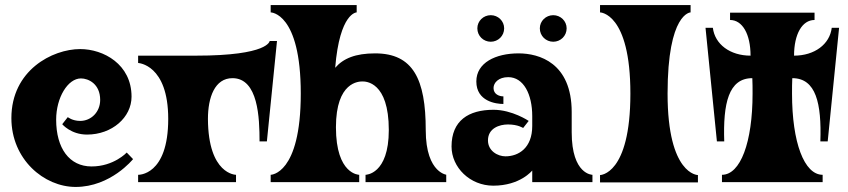

<svg xmlns="http://www.w3.org/2000/svg" viewBox="-20 -720 3352 759"><path d="M25 -253C25 -90 154 19 279 19C418 19 506 -91 506 -91L481 -117C481 -117 430 -62 342 -62C254 -62 202 -134 202 -247C202 -334 248 -410 300 -410C330 -410 376 -388 376 -325C376 -277 340 -242 297 -242C266 -242 248 -257 248 -257L226 -229C226 -229 260 -188 324 -188C423 -188 500 -256 500 -338C500 -466 389 -526 297 -526C187 -526 25 -442 25 -253Z M1046 -558C1046 -558 1043 -500 755 -500H526V-471C526 -471 645 -466 645 -250C645 -24 526 -29 526 -29V0H913V-29C913 -29 803 -29 802 -250C802 -335 829 -411 899 -411C1001 -411 1006 -253 1006 -161H1035L1075 -558Z M1663 -206C1663 -407 1613 -509 1463 -509C1385 -509 1337 -489 1305 -452C1323 -671 1390 -671 1390 -671V-700H1050V-671C1050 -671 1169 -671 1169 -350C1169 -29 1050 -29 1050 -29V0H1400V-29C1400 -29 1308 -29 1308 -217C1308 -398 1400 -398 1413 -398C1425 -398 1517 -398 1517 -206C1517 -29 1425 -29 1425 -29V0H1744V-29C1754 -29 1663 -29 1663 -206Z M1973 -608C1973 -637 1949 -660 1920 -660C1891 -660 1867 -637 1867 -608C1867 -578 1891 -555 1920 -555C1949 -555 1973 -578 1973 -608ZM2220 -608C2220 -637 2196 -660 2167 -660C2138 -660 2114 -637 2114 -608C2114 -578 2138 -555 2167 -555C2196 -555 2220 -578 2220 -608ZM2240 -197V-277C2240 -472 2111 -509 2030 -509C1939 -509 1863 -472 1863 -398C1863 -319 1941 -309 1970 -309V-339C1954 -339 1931 -347 1931 -372C1931 -393 1951 -415 1989 -415C2050 -415 2084 -347 2084 -261V-222C2084 -135 2030 -102 1978 -102C1948 -102 1909 -123 1909 -165C1909 -213 1954 -228 1988 -228C2028 -228 2048 -214 2048 -214L2070 -242C2070 -242 2005 -286 1931 -286C1832 -286 1765 -243 1765 -141C1765 -58 1838 14 1930 14C2037 14 2084 -46 2084 -46V0H2322V-29C2322 -29 2240 -29 2240 -197Z M2619 -350C2619 -670 2710 -671 2710 -671V-700H2352V-671C2352 -671 2472 -670 2472 -350C2472 -28 2352 -28 2352 -28V1H2739V-28C2739 -28 2619 -28 2619 -350Z M2814 -161H2843C2838 -311 2860 -411 2954 -411C2955 -392 2955 -372 2955 -350C2955 -157 2907 -29 2834 -29V0H3232V-29C3159 -29 3111 -157 3111 -350C3111 -372 3111 -392 3112 -411C3206 -411 3228 -311 3223 -161H3252L3297 -610H3268C3260 -545 3200 -500 3119 -500C3119 -585 3151 -641 3200 -641V-670H2866V-641C2915 -641 2947 -585 2947 -500C2866 -500 2806 -545 2798 -610H2769Z"/></svg>

Font: Ouroboros
Style: Regular
Weight: 400
Designer: Ariel Martín Pérez
Foundry: Velvetyne Type Foundry
Version: Version 2.001;hotconv 1.0.109;makeotfexe 2.5.65596